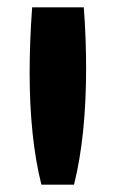

<svg xmlns="http://www.w3.org/2000/svg" viewBox="-20 -710 319 528"><path d="M61.5 -509.8Q61.5 -551.8 63.2 -596.9Q64.9 -642.1 68.4 -689.9H210.4Q213.9 -645.5 215.3 -603.5Q216.8 -561.5 216.8 -522Q216.8 -335.9 183.6 -202.1H93.8Q61.5 -332 61.5 -509.8Z"/></svg>

Font: Odor Mean Chey
Style: Regular
Weight: 400
Designer: Danh Hong
Version: Version 8.002; ttfautohint (v1.8.3)